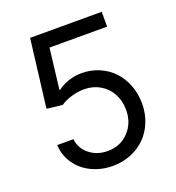

<svg xmlns="http://www.w3.org/2000/svg" viewBox="-133 -834 875 952"><g transform="rotate(-20 304.0 -358.5)"><path d="M302.6 9.9Q353.7 9.9 398.3 -8.3Q442.8 -26.6 474.6 -58.4Q506.4 -90.2 524.5 -135.1Q542.6 -180 542.6 -231.5Q542.6 -283.7 525 -329.2Q507.5 -374.6 476.9 -406.8Q446.4 -438.9 403.4 -457.4Q360.4 -475.9 311.1 -475.9Q275.2 -475.9 241.5 -464.5Q207.7 -453.1 184.7 -434.7H180.4L206 -649.1H509.9V-727.3H132.1L88.1 -369.3L170.5 -359.4Q193.2 -375.7 228.3 -386.2Q263.5 -396.7 296.9 -396.3Q342.7 -396 379.4 -374.5Q416.2 -353 436.8 -315Q457.4 -277 457.4 -230.1Q457.4 -160.2 413.5 -114.2Q369.7 -68.2 302.6 -68.2Q246.8 -68.2 206.9 -100.3Q166.9 -132.5 161.9 -181.8H76.7Q79.2 -127.1 109.2 -83.3Q139.2 -39.4 190 -14.7Q240.8 9.9 302.6 9.9Z"/></g></svg>

Font: Inter-Regular
Style: Regular
Weight: 500
Designer: Rasmus Andersson
Foundry: rsms
Version: ""